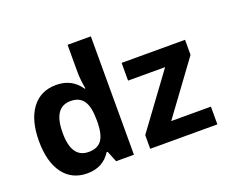

<svg xmlns="http://www.w3.org/2000/svg" viewBox="-124 -954 1368 1158"><g transform="rotate(-20 560.5 -375.0)"><path d="M306.6 -435.1Q196.3 -435.1 196.3 -272Q195.3 -108.9 305.7 -108.9Q360.4 -108.9 387 -142.1Q413.6 -175.3 416 -254.9V-271Q416 -358.9 389.2 -397Q362.3 -435.1 306.6 -435.1ZM412.1 -476.1H417Q405.8 -537.1 405.8 -585V-759.8H555.2V0H440.9L412.1 -70.8H405.8Q355 9.8 254.9 9.8Q154.8 9.8 99.9 -64.9Q44.9 -139.6 44.9 -272.9Q44.9 -406.2 100.8 -481.2Q156.7 -556.2 257.3 -556.2Q357.9 -556.2 412.1 -476.1ZM1090.8 0H659.7V-87.9L912.6 -432.1H674.8V-545.9H1082V-449.2L835.9 -113.8H1090.8Z"/></g></svg>

Font: NotoSans-Bold
Style: Bold
Weight: 700
Designer: Monotype Design team
Foundry: Monotype Imaging Inc.
Version: Version 1.04